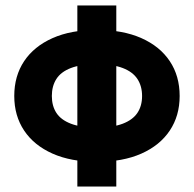

<svg xmlns="http://www.w3.org/2000/svg" viewBox="-20 -580 707 700"><path d="M262 -560V100H404V-560ZM32 -230Q32 -158 68 -104Q104 -50 171.5 -20Q239 10 333 10Q428 10 495.5 -20Q563 -50 599 -104Q635 -158 635 -230Q635 -303 599 -357Q563 -411 495.5 -441Q428 -471 333 -471Q239 -471 171.5 -441Q104 -411 68 -357Q32 -303 32 -230ZM169 -230Q169 -266 185.5 -292Q202 -318 238.5 -332Q275 -346 333 -346Q391 -346 427.5 -332Q464 -318 481 -292Q498 -266 498 -230Q498 -194 481 -168.5Q464 -143 427.5 -129Q391 -115 333 -115Q275 -115 238.5 -129Q202 -143 185.5 -168.5Q169 -194 169 -230Z"/></svg>

Font: Jost
Style: Bold
Weight: 700
Version: Version 3.710